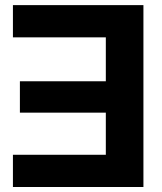

<svg xmlns="http://www.w3.org/2000/svg" viewBox="-20 -748 648 768"><path d="M553.7 -727.5V0H31.7V-128.9H403.3V-297.4H59.6V-422.9H403.3V-598.6H31.7V-727.5Z"/></svg>

Font: Inter Display
Style: Bold
Weight: 700
Designer: Rasmus Andersson
Foundry: rsms
Version: Version 4.001;git-9221beed3